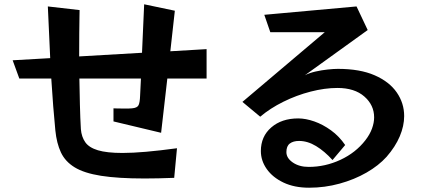

<svg xmlns="http://www.w3.org/2000/svg" viewBox="-20 -810 2040 895"><path d="M792 19Q716 22 654 22Q530 22 451 9.5Q372 -3 328 -30Q284 -57 264 -99.5Q244 -142 238 -202Q233 -252 228 -315.5Q223 -379 219 -444H70L39 -529L214 -539Q211 -605 208.5 -660Q206 -715 204.5 -747.5Q203 -780 203 -780L351 -763Q351 -763 350.5 -734Q350 -705 349.5 -656Q349 -607 349 -547L642 -564L652 -790L795 -760L774 -571L943 -581V-444H760L731 -191L509 -244V-305Q509 -305 524 -304.5Q539 -304 558 -304Q568 -304 577.5 -304Q587 -304 595 -305Q620 -307 626 -320Q632 -333 633 -363L637 -444H350Q351 -383 352.5 -321.5Q354 -260 357 -208Q360 -172 377.5 -147Q395 -122 436.5 -109.5Q478 -97 551 -97Q598 -97 661 -102.5Q724 -108 805 -119Z M1530 -64Q1493 -105 1453.5 -129Q1414 -153 1374 -153Q1347 -153 1331 -141Q1315 -129 1315 -101Q1315 -73 1345 -52.5Q1375 -32 1419 -32Q1496 -32 1567 -65Q1638 -98 1683 -156Q1704 -183 1714 -210.5Q1724 -238 1724 -263Q1724 -320 1678.5 -360Q1633 -400 1553 -400Q1494 -400 1428 -383Q1362 -366 1300.5 -335.5Q1239 -305 1193 -266L1110 -335L1494 -660H1240L1212 -741L1642 -780L1694 -670L1401 -459Q1422 -470 1450.5 -476.5Q1479 -483 1507.5 -486Q1536 -489 1555 -489Q1658 -489 1726.5 -459Q1795 -429 1829.5 -379Q1864 -329 1864 -269Q1864 -223 1843.5 -174.5Q1823 -126 1782 -79Q1745 -38 1688.5 -5.5Q1632 27 1563 46Q1494 65 1421 65Q1352 65 1301.5 41Q1251 17 1223.5 -22Q1196 -61 1196 -106Q1196 -174 1244.5 -216Q1293 -258 1370 -258Q1405 -258 1445 -244Q1485 -230 1523 -202.5Q1561 -175 1589 -134Z"/></svg>

Font: RocknRoll One
Style: Regular
Weight: 400
Designer: Fontworks Inc.
Foundry: Fontworks Inc.
Version: Version 1.100